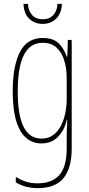

<svg xmlns="http://www.w3.org/2000/svg" viewBox="-20 -734 462 996"><path d="M202 -537Q258 -537 286.5 -507Q315 -477 326 -440H329L332 -527H352V35Q352 138 309.5 190Q267 242 175 242Q112 242 62 212V184Q89 200 115 208.5Q141 217 175 217Q250 217 288 174Q326 131 326 35V-12Q326 -35 326.5 -57.5Q327 -80 329 -111H326Q315 -60 281.5 -25Q248 10 195 10Q124 10 85 -56.5Q46 -123 46 -262Q46 -390 83 -463.5Q120 -537 202 -537ZM202 -512Q155 -512 126 -480.5Q97 -449 84.5 -393Q72 -337 72 -262Q72 -135 103 -75Q134 -15 195 -15Q231 -15 256 -33.5Q281 -52 296.5 -82.5Q312 -113 319 -149Q326 -185 326 -221V-329Q326 -378 313.5 -419.5Q301 -461 274 -486.5Q247 -512 202 -512ZM301 -714Q300 -667 272.5 -638.5Q245 -610 201 -610Q161 -610 132.5 -636Q104 -662 102 -714H125Q127 -677 147 -655.5Q167 -634 202 -634Q237 -634 257 -656.5Q277 -679 278 -714Z"/></svg>

Font: Noto Sans ExtraCondensed Thin
Style: Regular
Weight: 100
Width: 2
Designer: Monotype Design Team
Foundry: Monotype Imaging Inc.
Version: Version 2.013; ttfautohint (v1.8.4.7-5d5b)